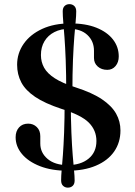

<svg xmlns="http://www.w3.org/2000/svg" viewBox="-20 -806 637 903"><path d="M310.5 -696Q382.5 -696 433.2 -675.8Q484 -655.5 511.2 -620.5Q538.5 -585.5 538.5 -540.5Q538.5 -513.5 523.5 -495.5Q508.5 -477.5 484.5 -477.5Q457.5 -477.5 439.8 -493Q422 -508.5 422 -533.5V-567.5Q422 -612.5 391 -641.5Q360 -670.5 305.5 -670.5Q266 -670.5 236 -655.2Q206 -640 189.2 -612.2Q172.5 -584.5 172.5 -547Q172.5 -514.5 187.5 -487.5Q202.5 -460.5 237.8 -437.8Q273 -415 334.5 -395.5Q414 -370 460 -338.8Q506 -307.5 526.2 -271.2Q546.5 -235 546.5 -192.5Q546.5 -136 516.8 -93.2Q487 -50.5 431 -26.8Q375 -3 297.5 -3Q223 -3 168 -24.5Q113 -46 83.2 -81.8Q53.5 -117.5 53.5 -160.5Q53.5 -189 69.5 -206.8Q85.5 -224.5 112.5 -224.5Q136.5 -224.5 153 -208.5Q169.5 -192.5 169.5 -165.5V-131Q169.5 -87.5 204 -58.5Q238.5 -29.5 298 -29.5Q359.5 -29.5 396.5 -59.8Q433.5 -90 433.5 -143Q433.5 -193 398 -229Q362.5 -265 267.5 -294.5Q190.5 -320 145.2 -350.5Q100 -381 80.2 -418.5Q60.5 -456 60.5 -501.5Q60.5 -555.5 91.2 -599.8Q122 -644 178.2 -670Q234.5 -696 310.5 -696ZM320.5 -366.5H291.5Q291.5 -459.5 289 -523.8Q286.5 -588 283.2 -631.2Q280 -674.5 277.5 -703Q275 -731.5 275 -753Q275 -769.5 284 -778Q293 -786.5 306.5 -786.5Q320 -786.5 329.2 -778Q338.5 -769.5 338.5 -752.5Q338.5 -732.5 335.8 -704.5Q333 -676.5 329.5 -633Q326 -589.5 323.2 -524.8Q320.5 -460 320.5 -366.5ZM284 -336H313Q313 -245.5 315.8 -182Q318.5 -118.5 322 -75.8Q325.5 -33 328.2 -5Q331 23 331 43Q331 59.5 322 68Q313 76.5 299 76.5Q286 76.5 276.8 68Q267.5 59.5 267.5 42.5Q267.5 21.5 270 -6.8Q272.5 -35 275.8 -77.2Q279 -119.5 281.5 -182.5Q284 -245.5 284 -336Z"/></svg>

Font: Fraunces Medium
Style: Regular
Weight: 500
Version: Version 1.000;[b76b70a41]